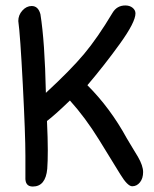

<svg xmlns="http://www.w3.org/2000/svg" viewBox="-20 -684 563 703"><path d="M73 -114Q73 -191 63.5 -374.5Q54 -558 47 -607Q47 -629 62 -645.5Q77 -662 96 -662Q120 -662 128 -632Q144 -532 148 -344Q238 -427 287.5 -486Q337 -545 392 -637Q408 -664 439 -664Q455 -664 465.5 -655.5Q476 -647 476 -635Q476 -603 419.5 -524.5Q363 -446 300 -372Q384 -288 444 -178Q452 -164 465 -143Q478 -122 485 -110Q504 -77 504 -54Q504 -31 492.5 -16.5Q481 -2 464 -2Q447 -2 420 -46.5Q393 -91 342.5 -172.5Q292 -254 236 -316Q180 -262 152 -241Q155 -177 155 -134.5Q155 -92 153 -66Q147 -1 100 -1Q71 -1 73 -36Z"/></svg>

Font: Patrick Hand SC
Style: Regular
Weight: 400
Designer: Patrick Wagesreiter
Foundry: Patrick Wagesreiter
Version: Version 1.003;PS 001.003;hotconv 1.0.70;makeotf.lib2.5.58329